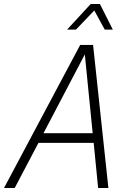

<svg xmlns="http://www.w3.org/2000/svg" viewBox="-35 -933 655 953"><path d="M-15 0 363 -710H427L503 0H452L430 -224H156L38 0ZM386 -663 181 -272H425ZM298 -786 415 -913H461L525 -786H485L433 -881L342 -786Z"/></svg>

Font: Geist Mono ExtraLight
Style: Italic
Weight: 200
Italic angle: -12°
Monospace: yes
Designer: Basement.studio, Andrés Briganti, Mateo Zaragoza
Foundry: Basement.studio, Vercel, Andrés Briganti, Guido Ferreyra, Mateo Zaragoza
Version: Version 1.500; ttfautohint (v1.8.4.7-5d5b)